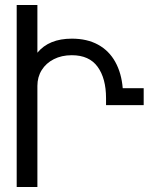

<svg xmlns="http://www.w3.org/2000/svg" viewBox="-20 -745 640 765"><path d="M46.5 -725H129V-535Q175 -591 266.5 -591Q327 -591 370.8 -567Q414.5 -543 439.2 -498.5Q464 -454 469 -393.5H552.5V-326H402.5V-354Q402.5 -432.5 369 -478.8Q335.5 -525 266 -525Q225.5 -525 194.5 -509.2Q163.5 -493.5 146.2 -465.8Q129 -438 129 -403V0H46.5Z"/></svg>

Font: JuliaMono
Style: Regular
Weight: 400
Monospace: yes
Designer: cormullion
Foundry: corm
Version: Version 0.055; ttfautohint (v1.8.4)